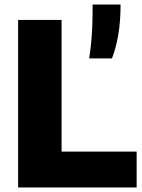

<svg xmlns="http://www.w3.org/2000/svg" viewBox="-20 -828 628 848"><path d="M60 0V-740H252V-158.5H583.5V0ZM374 -570Q379.5 -608 383 -643.5Q386.5 -679 387.8 -718.8Q389 -758.5 389 -808H512.5Q512.5 -731.5 502 -672.2Q491.5 -613 474.5 -570Z"/></svg>

Font: Encode Sans Condensed Thin ExtraBold
Style: Regular
Weight: 800
Version: Version 3.002